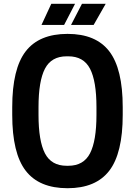

<svg xmlns="http://www.w3.org/2000/svg" viewBox="-20 -970 705 1003"><path d="M333 13.2Q184.6 13.2 114.3 -78.1Q43.9 -169.4 43.9 -370.1V-410.2Q43.9 -610.8 114.3 -701.9Q184.6 -793 333 -793Q481 -793 551 -701.7Q621.1 -610.4 621.1 -410.2V-370.1Q621.1 -169.4 550.8 -78.1Q480.5 13.2 333 13.2ZM328.1 -104H336.9Q416.5 -104 450.2 -168.9Q483.9 -233.9 483.9 -370.1V-410.2Q483.9 -546.4 450.2 -611.1Q416.5 -675.8 336.9 -675.8H328.1Q248.5 -675.8 214.8 -611.1Q181.2 -546.4 181.2 -410.2V-370.1Q181.2 -233.9 214.8 -168.9Q248.5 -104 328.1 -104ZM248 -950.2H372.1L314.9 -839.8H196.8ZM408.2 -950.2H532.2L469.2 -839.8H351.1Z"/></svg>

Font: Cooper Hewitt
Style: Semibold
Weight: 709
Designer: Village Type and Design LLC
Foundry: Cooper Hewitt Smithsonian Design Museum
Version: 1.000